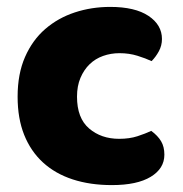

<svg xmlns="http://www.w3.org/2000/svg" viewBox="-20 -521 529 556"><path d="M203 -241Q203 -179 238 -149Q273 -119 325 -119Q355 -119 378 -126.5Q401 -134 418 -142Q437 -128 446.5 -112Q456 -96 456 -73Q456 -33 416.5 -9Q377 15 304 15Q241 15 190.5 -1.5Q140 -18 104.5 -50.5Q69 -83 50 -130.5Q31 -178 31 -241Q31 -307 52.5 -356Q74 -405 111 -437Q148 -469 196.5 -485Q245 -501 299 -501Q371 -501 410 -475Q449 -449 449 -408Q449 -389 440 -372.5Q431 -356 419 -344Q402 -352 378 -359.5Q354 -367 326 -367Q301 -367 278.5 -359Q256 -351 239.5 -335Q223 -319 213 -295.5Q203 -272 203 -241Z"/></svg>

Font: Baloo 2 Latin ExtraBold
Style: Regular
Weight: 400
Designer: Sarang Kulkarni and Ek Type
Foundry: Ek Type
Version: Version 1.001